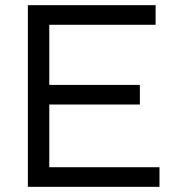

<svg xmlns="http://www.w3.org/2000/svg" viewBox="-20 -724 672 744"><path d="M598 0H88V-704H583V-628H171V-395H522V-319H171V-76H598Z"/></svg>

Font: CBA Beacon Sans
Style: Regular
Weight: 400
Designer: Wei Huang
Foundry: Wei Huang
Version: Version 1.002